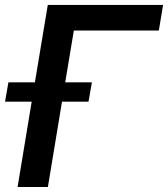

<svg xmlns="http://www.w3.org/2000/svg" viewBox="-40 -747 671 767"><path d="M611.5 -727.3H150.9L99.4 -418H-6.4L-19.9 -340.9H86.6L30.2 0H151.3L207.7 -340.9H313.6L327.1 -418H220.5L255 -625H594.5Z"/></svg>

Font: Magic Ui Pro Semi Bold
Style: Italic
Weight: 600
Italic angle: -9.39999°
Designer: Stefan Endress, Andreas Faust
Version: Version 1.000;FEAKit 1.0